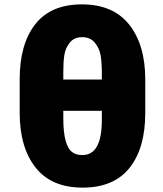

<svg xmlns="http://www.w3.org/2000/svg" viewBox="-20 -815 749 881"><path d="M70.3 -297.9V-451.2Q70.3 -612.3 141.6 -703.6Q212.9 -794.9 356 -794.9Q499 -794.9 572.8 -702.1Q646.5 -609.4 646.5 -450.2V-295.9Q646.5 -134.8 574.2 -44.4Q502 45.9 358.9 45.9Q215.8 45.9 143.1 -46.4Q70.3 -138.7 70.3 -297.9ZM270.5 -271.5Q270.5 -145.5 312.5 -116.2Q330.1 -103.5 358.4 -103.5Q447.3 -103.5 447.3 -264.6V-306.6H270.5ZM270.5 -450.2H447.3V-477.5Q447.3 -527.3 441.9 -560.1Q436.5 -592.8 415.5 -618.7Q394.5 -644.5 357.4 -644.5Q320.3 -644.5 300.3 -619.6Q280.3 -594.7 275.4 -563.5Q270.5 -532.2 270.5 -485.4Z"/></svg>

Font: GenEi M Gothic v2 Black
Style: Regular
Weight: 900
Version: Version 2.0